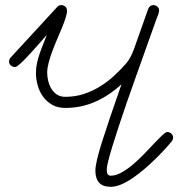

<svg xmlns="http://www.w3.org/2000/svg" viewBox="-20 -717 690 743"><path d="M593.8 -664.6 585.9 -644.5Q576.2 -617.2 562.7 -579.6Q549.3 -542 533.9 -498.8Q518.6 -455.6 502 -409.2Q485.4 -362.8 469.7 -317.4Q454.1 -272 440.2 -230Q426.3 -188 415.8 -153.8Q405.3 -119.6 399.2 -95.5Q393.1 -71.3 393.1 -61.5Q393.1 -57.1 393.6 -53Q394 -48.8 395.5 -45.2Q397 -41.5 400.1 -39.3Q403.3 -37.1 408.7 -37.1Q428.2 -37.1 450.4 -49.6Q472.7 -62 494.9 -80.8Q517.1 -99.6 538.1 -121.6Q559.1 -143.6 576.9 -162.4Q594.7 -181.2 607.9 -193.6Q621.1 -206.1 627.4 -206.1Q635.7 -206.1 642.8 -200Q649.9 -193.8 649.9 -185.1Q649.9 -175.8 644 -169.4Q633.3 -156.2 616.9 -138.4Q600.6 -120.6 580.6 -101.1Q560.5 -81.5 538.3 -62.5Q516.1 -43.5 493.7 -28.1Q471.2 -12.7 449.5 -3.4Q427.7 5.9 408.7 5.9Q377.4 5.9 363.3 -10.3Q349.1 -26.4 349.1 -57.1Q349.1 -71.8 355.5 -99.4Q361.8 -127 374.8 -168Q387.7 -209 406.5 -264.4Q425.3 -319.8 450.2 -391.1Q404.8 -348.6 350.1 -324Q295.4 -299.3 232.4 -299.3Q204.1 -299.3 182.9 -311Q161.6 -322.8 147.5 -341.8Q133.3 -360.8 126.2 -385.3Q119.1 -409.7 119.1 -435.5Q119.1 -454.6 123.3 -473.4Q127.4 -492.2 133.8 -510.5Q140.1 -528.8 147.5 -546.6Q154.8 -564.5 161.1 -582Q156.7 -577.1 147.2 -566.2Q137.7 -555.2 125.5 -541.5Q113.3 -527.8 99.9 -512.9Q86.4 -498 74.2 -485.6Q62 -473.1 52.2 -465.3Q42.5 -457.5 38.1 -457.5Q29.8 -457.5 22.5 -463.4Q15.1 -469.2 15.1 -478.5Q15.1 -487.3 21 -494.1L201.2 -689.9Q207.5 -697.3 216.8 -697.3Q226.6 -697.3 232.9 -691.2Q239.3 -685.1 239.3 -675.3Q239.3 -664.1 233.6 -646.7Q228 -629.4 219.5 -608.6Q210.9 -587.9 200.9 -564.7Q190.9 -541.5 182.4 -518.6Q173.8 -495.6 168.2 -474.1Q162.6 -452.6 162.6 -435.5Q162.6 -419.9 166.7 -403.3Q170.9 -386.7 179.2 -373Q187.5 -359.4 200.7 -350.8Q213.9 -342.3 232.4 -342.3Q269 -342.3 301.8 -352.5Q334.5 -362.8 364 -380.6Q393.6 -398.4 419.7 -422.1Q445.8 -445.8 468.8 -472.2Q478.5 -483.9 485.6 -497.8Q492.7 -511.7 498 -525.9L553.7 -683.1Q556.2 -689.5 561.5 -693.4Q566.9 -697.3 573.7 -697.3Q582 -697.3 588.9 -691.4Q595.7 -685.5 595.7 -676.8Q595.7 -671.9 594.2 -668.5L592.8 -664.6Z"/></svg>

Font: Helvetia Verbundene
Style: Regular
Weight: 400
Designer: Peter Wiegel, original typeface by Carl Albert Fahrenwaldt 1901
Foundry: Peter Wiegel
Version: Version 2.000